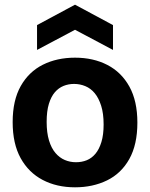

<svg xmlns="http://www.w3.org/2000/svg" viewBox="-20 -785 641 819"><path d="M300 14Q222 14 162 -17.5Q102 -49 68 -110.5Q34 -172 34 -264Q34 -357 68.5 -418Q103 -479 163 -509Q223 -539 300 -539Q378 -539 438 -508Q498 -477 532 -415.5Q566 -354 566 -262Q566 -168 531.5 -106.5Q497 -45 436.5 -15.5Q376 14 300 14ZM304 -93Q329 -93 350 -101.5Q371 -110 387 -129Q403 -148 412.5 -179Q422 -210 422 -254Q422 -301 411.5 -334Q401 -367 384 -387.5Q367 -408 344 -417.5Q321 -427 296 -427Q272 -427 251 -418.5Q230 -410 214 -391.5Q198 -373 188.5 -342Q179 -311 179 -265Q179 -219 189 -186Q199 -153 216.5 -132.5Q234 -112 256.5 -102.5Q279 -93 304 -93ZM138 -572V-678L300 -765L462 -678V-572L300 -658Z"/></svg>

Font: Bricolage Grotesque 18pt
Style: Bold
Weight: 700
Designer: Mathieu Triay
Foundry: Atelier Triay
Version: Version 1.000;gftools[0.9.30]